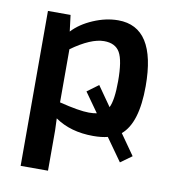

<svg xmlns="http://www.w3.org/2000/svg" viewBox="-79 -572 750 836"><g transform="rotate(10 295.5 -154.0)"><path d="M544 -241Q544 -78 477 -22L541 69L491 105L420 5Q393 12 356 12Q256 12 187 -36Q190 20 189 66V195H68V-490H168L177 -418Q211 -455 267 -479Q323 -503 377 -503Q544 -503 544 -241ZM320 -85Q340 -85 355 -88L294 -174L344 -211L405 -124Q422 -158 422 -242Q422 -333 402 -368Q382 -403 332 -403Q274 -403 189 -342V-107Q277 -85 320 -85Z"/></g></svg>

Font: Exo 2 Semi Bold
Style: Regular
Weight: 600
Designer: Natanael Gama
Version: Version 1.001;PS 001.001;hotconv 1.0.88;makeotf.lib2.5.64775